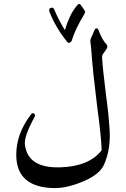

<svg xmlns="http://www.w3.org/2000/svg" viewBox="-20 -896 643 980"><path d="M463 -744Q466 -751 473 -751Q480 -751 483 -742Q501 -693 524 -669Q533 -660 523 -645Q518 -638 514 -632Q510 -626 507 -622Q501 -615 501 -602Q503 -569 508 -523.5Q513 -478 520 -420Q528 -362 532.5 -317.5Q537 -273 539 -241Q547 -139 512 -58Q491 -7 407 29Q322 65 257 64Q64 61 63 -104Q62 -213 139 -313Q144 -320 150 -318Q157 -316 158 -311Q160 -304 156 -298Q103 -202 107 -159Q121 -36 290 -42Q435 -47 499 -129Q498 -161 492.5 -216.5Q487 -272 476 -352Q466 -432 458 -507Q450 -582 445 -652L441 -686Q441 -694 444 -700ZM392 -871 411 -844Q414 -838 414 -835Q414 -830 411 -825Q362 -744 345 -685L336 -678Q335 -677 331 -677Q328 -677 323 -682Q265 -754 234 -832Q231 -840 231 -844Q231 -853 240 -856Q253 -861 259 -843Q266 -825 279 -799.5Q292 -774 311 -742Q322 -779 337 -811Q352 -843 374 -869Q380 -876 385 -876Q389 -876 392 -871Z"/></svg>

Font: Amiri
Style: Regular
Weight: 400
Designer: Khaled Hosny
Version: Version 0.114